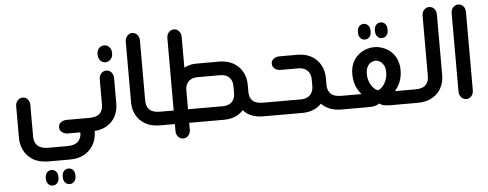

<svg xmlns="http://www.w3.org/2000/svg" viewBox="-58 -788 3264 1283"><g transform="rotate(-5 1574.0 -146.5)"><path d="M535 -91 557 0Q559 3 558.5 5.5Q558 8 558 12L556 27Q552 65 531 98.5Q510 132 471.5 153.5Q433 175 374 175H235Q170 175 129 149.5Q88 124 69 84.5Q50 45 50 2V-210Q50 -234 64 -249.5Q78 -265 98 -265Q118 -265 131.5 -249.5Q145 -234 145 -210V2Q145 14 148.5 28.5Q152 43 162 55.5Q172 68 191.5 76Q211 84 242 84H367Q395 84 413.5 77Q432 70 441.5 59.5Q451 49 455.5 37Q460 25 461 17L462 8Q462 0 455 0H378Q355 0 339 -13Q323 -26 323 -46Q323 -66 339 -78.5Q355 -91 378 -91ZM205 289V283Q206 260 217.5 247Q229 234 247 234Q266 234 278 247Q290 260 290 283V289Q290 311 278 324.5Q266 338 247 338Q229 338 217.5 324.5Q206 311 205 289ZM319 289V283Q319 260 331 247Q343 234 361 234Q380 234 392 247Q404 260 404 283V289Q404 311 392 324.5Q380 338 361 338Q343 338 331 324.5Q319 311 319 289Z M670 -452Q648 -452 635 -468.5Q622 -485 622 -506V-511Q622 -533 635 -549Q648 -565 670 -565Q692 -565 706 -549Q720 -533 719 -511V-506Q720 -485 706 -468.5Q692 -452 670 -452ZM524 0V-91H529Q580 -91 601 -113Q622 -135 622 -172V-341Q622 -365 636 -380.5Q650 -396 670 -396Q691 -396 704.5 -380.5Q718 -365 718 -341V-170Q718 -123 697.5 -84.5Q677 -46 637 -23Q597 0 537 0Z M1010 0H998Q938 0 898 -23Q858 -46 837.5 -84.5Q817 -123 817 -170V-577Q817 -600 831 -615.5Q845 -631 865 -631Q885 -631 898.5 -615.5Q912 -600 912 -577V-172Q912 -135 933.5 -113Q955 -91 1006 -91H1010Z M1703 -91V0H1690Q1645 0 1611.5 -13.5Q1578 -27 1556 -53Q1534 -28 1501 -14Q1468 0 1427 0H1192V47Q1192 70 1178 85.5Q1164 101 1144 101Q1124 101 1110 85.5Q1096 70 1096 47V0H998V-91H1096V-576Q1096 -600 1110 -615.5Q1124 -631 1144 -631Q1164 -631 1178 -615.5Q1192 -600 1192 -576V-370Q1209 -379 1229 -384.5Q1249 -390 1273 -390H1427Q1483 -390 1522.5 -367Q1562 -344 1583 -305.5Q1604 -267 1604 -218V-172Q1604 -134 1625 -112.5Q1646 -91 1697 -91ZM1192 -91H1425Q1452 -91 1470.5 -101Q1489 -111 1498.5 -129.5Q1508 -148 1508 -173V-217Q1508 -243 1498.5 -261Q1489 -279 1470.5 -289Q1452 -299 1425 -299H1275Q1249 -299 1230 -289Q1211 -279 1201.5 -261Q1192 -243 1192 -217Z M2226 -91V0H2214Q2169 0 2135.5 -13.5Q2102 -27 2080 -51Q2057 -26 2024 -13Q1991 0 1951 0H1691V-91H1949Q1976 -91 1994.5 -101Q2013 -111 2023 -129.5Q2033 -148 2033 -173V-217Q2033 -243 2023 -261Q2013 -279 1994.5 -289Q1976 -299 1949 -299H1832Q1808 -299 1792 -312Q1776 -325 1776 -345Q1776 -365 1792 -377.5Q1808 -390 1832 -390H1951Q2007 -390 2046.5 -367Q2086 -344 2107 -305.5Q2128 -267 2128 -218V-172Q2128 -135 2149.5 -113Q2171 -91 2222 -91Z M2411 -452Q2392 -452 2380 -465.5Q2368 -479 2368 -501V-507Q2368 -530 2380 -543.5Q2392 -557 2411 -557Q2429 -557 2441 -543.5Q2453 -530 2453 -507V-501Q2453 -479 2441 -465.5Q2429 -452 2411 -452ZM2524 -452Q2506 -452 2494 -465.5Q2482 -479 2482 -501V-507Q2482 -530 2494 -543.5Q2506 -557 2524 -557Q2543 -557 2555 -543.5Q2567 -530 2567 -507V-501Q2567 -479 2555 -465.5Q2543 -452 2524 -452ZM2214 0V-91H2356Q2343 -105 2331.5 -125Q2320 -145 2313 -171Q2306 -197 2306 -227Q2306 -271 2320.5 -303Q2335 -335 2359 -355.5Q2383 -376 2411.5 -386Q2440 -396 2468 -396Q2495 -396 2523.5 -386Q2552 -376 2576 -355.5Q2600 -335 2615 -303Q2630 -271 2630 -227Q2630 -197 2623 -171Q2616 -145 2604 -125Q2592 -105 2580 -91H2721L2722 0H2543Q2512 0 2495.5 -4.5Q2479 -9 2468 -18Q2456 -9 2440 -4.5Q2424 0 2392 0ZM2468 -107Q2483 -111 2498 -127Q2513 -143 2523 -167.5Q2533 -192 2533 -220Q2533 -251 2522.5 -269.5Q2512 -288 2497.5 -296.5Q2483 -305 2468 -305Q2453 -305 2438 -296.5Q2423 -288 2413 -269.5Q2403 -251 2403 -220Q2403 -192 2413 -167.5Q2423 -143 2438 -127Q2453 -111 2468 -107Z M2710 0V-91H2715Q2766 -91 2787 -113Q2808 -135 2808 -172V-577Q2808 -600 2822 -615.5Q2836 -631 2856 -631Q2877 -631 2890.5 -615.5Q2904 -600 2904 -577V-170Q2904 -123 2883.5 -84.5Q2863 -46 2823 -23Q2783 0 2723 0Z M3003 -577Q3003 -600 3017 -615.5Q3031 -631 3051 -631Q3072 -631 3085.5 -615.5Q3099 -600 3099 -577V-52Q3099 -28 3085.5 -12.5Q3072 3 3051 3Q3031 3 3017 -12.5Q3003 -28 3003 -52Z"/></g></svg>

Font: Beiruti SemiBold
Style: Regular
Weight: 600
Designer: Arlette Boutros
Foundry: Boutros
Version: Version 1.41